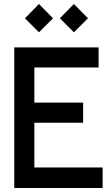

<svg xmlns="http://www.w3.org/2000/svg" viewBox="-20 -936 555 956"><path d="M418 -845 348 -775 278 -845 348 -916ZM244 -845 174 -775 104 -845 174 -916ZM491 0H51V-700H471V-600H151V-425H394V-325H151V-102H491Z"/></svg>

Font: Railway
Style: Regular
Weight: 400
Version: 1.000